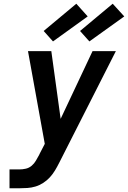

<svg xmlns="http://www.w3.org/2000/svg" viewBox="-20 -1009 686 1029"><path d="M31 0V-101H84Q101 -101 118.5 -105Q136 -109 150 -121Q164 -133 173 -149Q182 -165 191 -181Q191 -181 191 -181.5Q191 -182 191 -182L220 -238L130 -735H255L305 -372L476 -735H601L297 -136Q287 -116 275 -96Q263 -76 247.5 -59Q232 -42 212 -29Q192 -16 170.5 -9.5Q149 -3 127 -1.5Q105 0 84 0ZM459 -787 409 -843 584 -989 646 -921ZM264 -787 214 -843 389 -989 450 -921Z"/></svg>

Font: Iosevka SS04 Extended Oblique
Style: Bold
Weight: 700
Width: 7
Italic angle: -9°
Monospace: yes
Designer: Belleve Invis
Foundry: Belleve Invis
Version: Version 19.0.0; ttfautohint (v1.8.4)